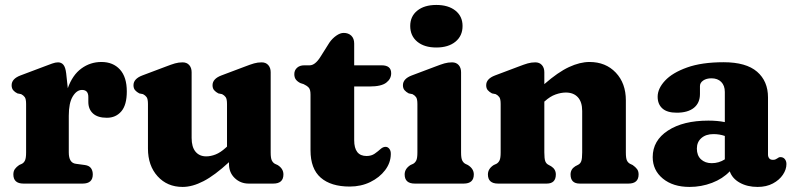

<svg xmlns="http://www.w3.org/2000/svg" viewBox="-20 -742 3206 776"><path d="M247.5 -445.5 254 -385.5Q273 -439 309 -465.2Q345 -491.5 390 -491.5Q437 -491.5 464.8 -461Q492.5 -430.5 492.5 -372.5Q492.5 -317.5 470.2 -291.8Q448 -266 412 -266Q375 -266 356 -283.2Q337 -300.5 337 -330V-350Q337 -378.5 311.5 -378.5Q290 -378.5 274 -352.2Q258 -326 258 -274.5V-126Q258 -83.5 286.5 -80L323.5 -75Q340.5 -72.5 347.8 -62.2Q355 -52 355 -37Q355 0 314 0H75Q34 0 34 -37Q34 -50 40.2 -58.8Q46.5 -67.5 57.5 -75L68.5 -80Q76.5 -84 81 -93.5Q85.5 -103 85.5 -126V-321.5Q85.5 -342 80 -349.5Q74.5 -357 65.5 -361.5L50.5 -364.5Q40 -369.5 33.5 -377.2Q27 -385 27 -397.5Q27 -423.5 62.5 -437L158 -473Q177.5 -480.5 190.8 -485.2Q204 -490 214.5 -490Q228 -490 236.2 -480.2Q244.5 -470.5 247.5 -445.5Z M578 -141.5V-321.5Q578 -342 572.5 -349.5Q567 -357 558 -361.5L543 -364.5Q532.5 -370 526 -377.5Q519.5 -385 519.5 -397.5Q519.5 -423.5 555 -437L650.5 -473Q672.5 -481.5 687.2 -485.8Q702 -490 718 -490Q735 -490 744.8 -479Q754.5 -468 754.5 -450V-184.5Q754.5 -148 770.2 -129Q786 -110 813.5 -110Q832 -110 851.5 -117.8Q871 -125.5 892 -144.5L897.5 -149.5V-321.5Q897.5 -342 892 -349.5Q886.5 -357 877.5 -361.5L862.5 -364.5Q852 -370 845.5 -377.5Q839 -385 839 -397.5Q839 -423.5 874.5 -437L970 -473Q992 -481.5 1006.8 -485.8Q1021.5 -490 1037.5 -490Q1054.5 -490 1064.2 -479Q1074 -468 1074 -450V-126Q1074 -103 1078.5 -93.8Q1083 -84.5 1091 -80L1102 -75Q1125.5 -60.5 1125.5 -37Q1125.5 0 1084.5 0H985Q952 0 928.8 -22.2Q905.5 -44.5 905.5 -79V-86.5Q847.5 -33 802.5 -9.8Q757.5 13.5 718 13.5Q656 13.5 617 -29.5Q578 -72.5 578 -141.5Z M1207 -402 1194.5 -406Q1183 -411.5 1176.2 -420Q1169.5 -428.5 1169.5 -442.5Q1169.5 -458 1180.5 -468Q1191.5 -478 1209.5 -478H1231.5Q1253 -478 1274 -510.5L1311.5 -570Q1323 -586.5 1339 -597.8Q1355 -609 1369 -609Q1388 -609 1399.8 -597.8Q1411.5 -586.5 1411.5 -566V-478H1522.5Q1561 -478 1561 -446Q1561 -423 1541 -407.8Q1521 -392.5 1474.5 -392.5H1411.5V-175.5Q1411.5 -111.5 1461.5 -111.5Q1481 -111.5 1494.5 -121Q1508 -130.5 1518.2 -139.8Q1528.5 -149 1539.5 -148.5Q1548 -148 1554 -140Q1560 -132 1559.5 -118.5Q1559 -84 1536.5 -54.2Q1514 -24.5 1476.5 -6.2Q1439 12 1393.5 12Q1317.5 12 1276.2 -24Q1235 -60 1235 -134.5V-359.5Q1235 -380.5 1227.5 -388.2Q1220 -396 1207 -402Z M1743.5 -550Q1695 -550 1666.5 -573.5Q1638 -597 1638 -637Q1638 -676 1666.5 -699Q1695 -722 1743.5 -722Q1792 -722 1820.8 -699Q1849.5 -676 1849.5 -637Q1849.5 -597 1820.8 -573.5Q1792 -550 1743.5 -550ZM1843.5 -450V-126Q1843.5 -103 1848 -93.8Q1852.5 -84.5 1860.5 -80L1871 -75Q1895 -60 1895 -37Q1895 0 1854 0H1656.5Q1615.5 0 1615.5 -37Q1615.5 -60 1639 -75L1650 -80Q1658 -84.5 1662.5 -93.8Q1667 -103 1667 -126V-321.5Q1667 -342 1661.5 -349.5Q1656 -357 1647 -361.5L1632 -364.5Q1621.5 -370 1615 -377.5Q1608.5 -385 1608.5 -397.5Q1608.5 -423.5 1644 -437L1739.5 -473Q1761.5 -481.5 1776.2 -485.8Q1791 -490 1807 -490Q1824 -490 1833.8 -479Q1843.5 -468 1843.5 -450Z M2180 -450V-402Q2235.5 -450.5 2279.8 -471Q2324 -491.5 2362.5 -491.5Q2428 -491.5 2468.8 -448.5Q2509.5 -405.5 2509.5 -336.5V-126Q2509.5 -102.5 2513.8 -93.5Q2518 -84.5 2526.5 -80L2537 -75Q2548.5 -67 2554.8 -58.5Q2561 -50 2561 -37Q2561 0 2520 0H2323Q2286 0 2286 -37Q2286 -58 2305 -70L2316.5 -76Q2325.5 -80.5 2329.2 -90.5Q2333 -100.5 2333 -126V-293.5Q2333 -330 2315.5 -349Q2298 -368 2267 -368Q2247.5 -368 2225.5 -360.2Q2203.5 -352.5 2181.5 -332.5L2180 -331.5V-126Q2180 -100.5 2183.8 -90.5Q2187.5 -80.5 2196.5 -76L2207.5 -70Q2226.5 -58 2226.5 -37Q2226.5 0 2189.5 0H1993Q1952 0 1952 -37Q1952 -60 1975.5 -75L1986.5 -80Q1994.5 -84.5 1999 -93.8Q2003.5 -103 2003.5 -126V-321.5Q2003.5 -342 1998 -349.5Q1992.5 -357 1983.5 -361.5L1968.5 -364.5Q1958 -370 1951.5 -377.5Q1945 -385 1945 -397.5Q1945 -423.5 1980.5 -437L2076 -473Q2098 -481.5 2112.8 -485.8Q2127.5 -490 2143.5 -490Q2160.5 -490 2170.2 -479Q2180 -468 2180 -450Z M2618 -107Q2618 -174 2679.5 -214.2Q2741 -254.5 2843 -254.5Q2880 -254.5 2909.5 -248.5V-370.5Q2909.5 -396 2895 -410.8Q2880.5 -425.5 2855.5 -425.5Q2835 -425.5 2822 -416.5Q2809 -407.5 2809 -394V-362Q2809 -326 2784.5 -306.2Q2760 -286.5 2715 -286.5Q2676 -286.5 2657 -303.8Q2638 -321 2638 -351Q2638 -384 2667.8 -416Q2697.5 -448 2756.8 -469.2Q2816 -490.5 2904.5 -490.5Q2995.5 -490.5 3039.8 -452.2Q3084 -414 3084 -348.5V-117Q3084 -108.5 3088.8 -102.2Q3093.5 -96 3104 -96Q3110.5 -96 3114.2 -97.8Q3118 -99.5 3121 -101.5Q3124 -103.5 3126.8 -105.2Q3129.5 -107 3134 -107Q3145.5 -107 3152 -99Q3158.5 -91 3158.5 -79Q3158.5 -57 3144.2 -35.8Q3130 -14.5 3103.8 -0.5Q3077.5 13.5 3042 13.5Q3000.5 13.5 2970 -3.5Q2939.5 -20.5 2929.5 -49.5Q2901 -19.5 2857.8 -3Q2814.5 13.5 2767 13.5Q2700 13.5 2659 -20.2Q2618 -54 2618 -107ZM2796.5 -141.5Q2796.5 -113.5 2813.2 -98Q2830 -82.5 2856.5 -82.5Q2885.5 -82.5 2909.5 -98V-192.5Q2888 -200 2863.5 -200Q2833 -200 2814.8 -184Q2796.5 -168 2796.5 -141.5Z"/></svg>

Font: Fraunces 9pt S100
Style: Bold
Weight: 700
Version: Version 1.000; ttfautohint (v1.8.3)